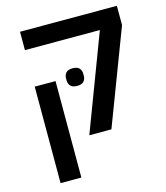

<svg xmlns="http://www.w3.org/2000/svg" viewBox="-118 -699 857 990"><g transform="rotate(-15 310.0 -204.0)"><path d="M295 -262Q270 -262 259.5 -274Q249 -286 249 -303V-315Q249 -332 259.5 -344Q270 -356 295 -356Q320 -356 330.5 -344Q341 -332 341 -315V-303Q341 -286 330.5 -274Q320 -262 295 -262ZM482 -510H82V-608H599V-505L407 0H289ZM82 -315H193V200H82Z"/></g></svg>

Font: IBM Plex Sans Hebrew Medium
Style: Regular
Weight: 500
Designer: Mike Abbink, Paul van der Laan, Pieter van Rosmalen, Yanek Iontef
Foundry: Bold Monday
Version: Version 1.2